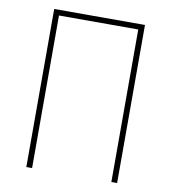

<svg xmlns="http://www.w3.org/2000/svg" viewBox="-81 -784 761 854"><g transform="rotate(10 300.0 -357.0)"><path d="M95 -714H505V0H479V-689H121V0H95Z"/></g></svg>

Font: Noto Sans Mono UI Thin
Style: Regular
Weight: 250
Monospace: yes
Designer: Monotype Design team
Foundry: Monotype Imaging Inc.
Version: Version 1.000